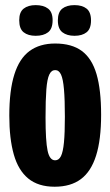

<svg xmlns="http://www.w3.org/2000/svg" viewBox="-20 -707 425 739"><path d="M190.3 11.7Q127.3 11.7 88.8 -19.9Q50.3 -51.5 33.1 -112.4Q15.8 -173.3 15.8 -261.8Q15.8 -358.8 35.2 -420.3Q54.5 -481.8 93.8 -510.7Q133.2 -539.5 192.2 -539.5Q256.2 -539.5 295 -510.8Q333.8 -482 351.5 -421.8Q369.2 -361.7 369.2 -265.3Q369.2 -169.3 349.8 -108Q330.5 -46.7 291.2 -17.5Q252 11.7 190.3 11.7ZM192.2 -90Q206.7 -90 214.7 -106.2Q222.7 -122.5 226.2 -159.2Q229.7 -195.8 229.7 -257.2Q229.7 -324 226.2 -363.3Q222.8 -402.7 214.9 -419.9Q207 -437.2 192.3 -437.2Q177.7 -437.2 169.6 -419.8Q161.5 -402.5 158.4 -362.7Q155.3 -322.8 155.3 -255Q155.3 -163.8 163.2 -126.9Q171 -90 192.2 -90ZM266.8 -569.2Q237.7 -569.2 220.2 -582.7Q202.7 -596.2 202.7 -628.3Q202.7 -660.3 219.8 -673.8Q236.8 -687.3 266.8 -687.3Q296.3 -687.3 313.3 -673.8Q330.3 -660.3 330.3 -628.2Q330.3 -596.2 313.2 -582.7Q296.2 -569.2 266.8 -569.2ZM117.3 -569.2Q88.2 -569.2 71.1 -582.7Q54 -596.2 54 -629.2Q54 -660.3 71.1 -673.8Q88.2 -687.3 117.3 -687.3Q147.5 -687.3 165 -673.9Q182.5 -660.5 182.5 -629Q182.5 -596.2 165 -582.7Q147.5 -569.2 117.3 -569.2Z"/></svg>

Font: Bricolage Grotesque 96pt ExtraBold Condensed
Style: Regular
Weight: 800
Width: 3
Version: Version 1.001;gftools[0.9.33.dev8+g029e19f]